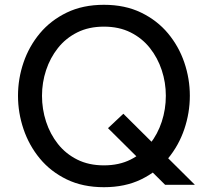

<svg xmlns="http://www.w3.org/2000/svg" viewBox="-20 -770 862 800"><path d="M668 0 430 -236 494 -296 792 0ZM413 10Q325 10 258 -22.5Q191 -55 146 -109.5Q101 -164 78 -232Q55 -300 55 -371Q55 -442 78 -509.5Q101 -577 146 -631Q191 -685 258 -717.5Q325 -750 413 -750Q501 -750 568 -717.5Q635 -685 680 -631Q725 -577 748 -509.5Q771 -442 771 -371Q771 -300 748 -232Q725 -164 680 -109.5Q635 -55 568 -22.5Q501 10 413 10ZM413 -81Q476 -81 524 -105Q572 -129 604.5 -170Q637 -211 654 -263Q671 -315 671 -371Q671 -426 654 -477.5Q637 -529 604.5 -570Q572 -611 524 -635Q476 -659 413 -659Q350 -659 302 -635Q254 -611 221.5 -570Q189 -529 172 -477.5Q155 -426 155 -371Q155 -315 172 -263Q189 -211 221.5 -170Q254 -129 302 -105Q350 -81 413 -81Z"/></svg>

Font: Be Vietnam Pro Variable Thin
Style: Regular
Weight: 100
Designer: Lam Bao, Tony Le, Vietanh Nguyen
Foundry: Yellow Type Foundry
Version: Version 1.002